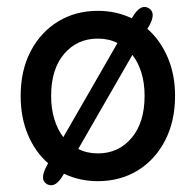

<svg xmlns="http://www.w3.org/2000/svg" viewBox="-20 -524 578 567"><path d="M269 11Q215 11 169 -11L167 -8Q144 33 119 20Q95 7 119 -36L122 -42Q84 -75 62.5 -126Q41 -177 41 -241Q41 -316 70.5 -372.5Q100 -429 151.5 -460.5Q203 -492 269 -492Q323 -492 369 -470L371 -473Q395 -514 419 -500Q443 -486 419 -445L415 -439Q453 -406 475 -355Q497 -304 497 -241Q497 -166 467.5 -109Q438 -52 386.5 -20.5Q335 11 269 11ZM167 -119 327 -397Q301 -410 269 -410Q208 -410 169.5 -365Q131 -320 131 -241Q131 -203 140.5 -172Q150 -141 167 -119ZM269 -71Q330 -71 368.5 -116.5Q407 -162 407 -241Q407 -279 397.5 -309.5Q388 -340 371 -362L211 -84Q237 -71 269 -71Z"/></svg>

Font: Zen Maru Gothic Medium
Style: Regular
Weight: 500
Designer: Yoshimichi Ohira
Foundry: Positype
Version: Version 1.001